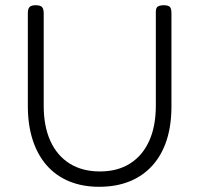

<svg xmlns="http://www.w3.org/2000/svg" viewBox="-20 -707 766 738"><path d="M361 11Q297 11 246 -10Q195 -31 159.5 -71.5Q124 -112 105.5 -169.5Q87 -227 87 -300V-657Q87 -668 90 -674.5Q93 -681 99.5 -684Q106 -687 117 -687Q129 -687 135.5 -684Q142 -681 145 -674.5Q148 -668 148 -656V-300Q148 -222 173.5 -165.5Q199 -109 247.5 -78.5Q296 -48 364 -48Q432 -48 480 -78.5Q528 -109 553.5 -165.5Q579 -222 579 -301V-663Q579 -672 582 -677Q585 -682 592 -684.5Q599 -687 610 -687Q621 -687 627.5 -684Q634 -681 636.5 -674.5Q639 -668 639 -656V-298Q639 -225 620.5 -168Q602 -111 566 -71Q530 -31 478.5 -10Q427 11 361 11Z"/></svg>

Font: Fredoka Light Light
Style: Regular
Weight: 300
Version: Version 2.001